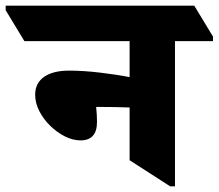

<svg xmlns="http://www.w3.org/2000/svg" viewBox="-94 -647 771 677"><path d="M190 -152Q163 -152 135 -166Q107 -180 83 -203.5Q59 -227 44.5 -255.5Q30 -284 30 -313Q30 -354 61.5 -376Q93 -398 150 -398Q199 -398 258.5 -391Q318 -384 363 -375V-502H-8L-74 -611V-627H591L657 -518V-502H523V10H506L363 -82V-268Q336 -269 310 -269.5Q284 -270 253 -270H245Q248 -243 248 -217Q248 -152 190 -152Z"/></svg>

Font: Noto Serif Devanagari Black
Style: Regular
Weight: 900
Designer: Universal Thirst, Indian Type Foundry and the Monotype Design Team
Foundry: Monotype Imaging Inc.
Version: Version 2.004; ttfautohint (v1.8.4.7-5d5b)